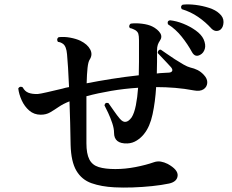

<svg xmlns="http://www.w3.org/2000/svg" viewBox="-20 -843 1040 862"><path d="M494 -2Q435 -5 391 -20.5Q347 -36 323 -76.5Q299 -117 297 -193Q296 -242 295 -291.5Q294 -341 292 -388Q264 -377 243.5 -363Q223 -349 205 -338.5Q187 -328 163 -328Q133 -328 111.5 -346.5Q90 -365 77.5 -392.5Q65 -420 62 -446Q69 -458 82 -451Q91 -433 108 -426.5Q125 -420 150 -421Q161 -422 191.5 -429Q222 -436 260 -445Q267 -447 274.5 -449Q282 -451 290 -452Q288 -501 285.5 -539Q283 -577 281 -599Q278 -635 263 -646Q252 -654 240 -655Q232 -668 243 -676Q268 -679 295 -674Q322 -669 341 -660Q373 -644 385 -621Q397 -598 383 -576Q376 -566 373 -538Q370 -510 369 -469Q420 -479 479.5 -488.5Q539 -498 603 -505Q604 -535 604 -566Q604 -597 604 -626Q604 -635 604 -644Q604 -653 604 -662Q604 -682 601 -691.5Q598 -701 587 -708Q583 -710 576.5 -713Q570 -716 563 -717Q559 -722 560.5 -728Q562 -734 567 -737Q590 -740 618 -736.5Q646 -733 664 -724Q689 -711 699.5 -694Q710 -677 697 -659Q692 -652 688.5 -642Q685 -632 685 -617Q685 -592 685 -565.5Q685 -539 684 -513Q698 -515 712 -515.5Q726 -516 739 -517Q750 -518 753 -524.5Q756 -531 748 -541Q743 -547 730 -560.5Q717 -574 704.5 -587.5Q692 -601 688 -605Q688 -612 692 -616.5Q696 -621 702 -620Q711 -614 728 -602Q745 -590 765 -577Q785 -564 803.5 -553.5Q822 -543 834 -540Q852 -536 867 -528.5Q882 -521 895 -507Q912 -489 910.5 -470.5Q909 -452 893.5 -442Q878 -432 851 -437Q809 -445 766.5 -448.5Q724 -452 681 -452Q677 -386 665 -330Q653 -274 627 -242Q614 -225 594.5 -212.5Q575 -200 552 -199Q492 -197 492 -247Q492 -266 484 -290Q476 -314 465.5 -336.5Q455 -359 449 -370Q452 -385 467 -380Q475 -369 490.5 -346.5Q506 -324 518 -310Q532 -294 544 -296Q557 -297 571 -316Q583 -335 590 -370.5Q597 -406 600 -449Q538 -445 479 -435Q420 -425 368 -411V-200Q368 -153 381 -127.5Q394 -102 423 -93Q452 -84 498 -84Q542 -84 588.5 -93Q635 -102 672 -115Q687 -120 702 -117.5Q717 -115 733 -107Q780 -81 777.5 -54Q775 -27 739 -19Q706 -12 663 -7.5Q620 -3 575.5 -1.5Q531 0 494 -2ZM879 -597Q856 -584 842 -609Q823 -644 796 -678Q769 -712 734 -734Q729 -749 743 -752Q772 -749 803 -736.5Q834 -724 859 -706Q884 -688 894 -667Q905 -642 899.5 -623.5Q894 -605 879 -597ZM971 -711Q963 -704 951.5 -704Q940 -704 929 -715Q903 -744 869.5 -767Q836 -790 796 -802Q788 -815 800 -822Q826 -825 858 -821Q890 -817 919 -807.5Q948 -798 964 -783Q984 -766 983.5 -744Q983 -722 971 -711Z"/></svg>

Font: Zen Old Mincho
Style: Bold
Weight: 700
Designer: Yoshimichi Ohira
Foundry: Positype
Version: Version 1.500